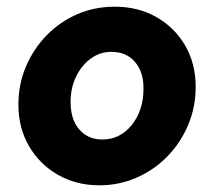

<svg xmlns="http://www.w3.org/2000/svg" viewBox="-20 -544 640 574"><path d="M277 10Q208 10 153 -21.5Q98 -53 66.5 -107.5Q35 -162 35 -231Q35 -292 57.5 -345Q80 -398 119.5 -438.5Q159 -479 211 -501.5Q263 -524 323 -524Q393 -524 447.5 -493Q502 -462 533.5 -408Q565 -354 565 -284Q565 -224 542.5 -170.5Q520 -117 480.5 -76.5Q441 -36 388.5 -13Q336 10 277 10ZM286 -127Q339 -127 374 -170.5Q409 -214 409 -280Q409 -330 383 -359.5Q357 -389 313 -389Q279 -389 251.5 -369Q224 -349 207.5 -315Q191 -281 191 -239Q191 -187 217 -157Q243 -127 286 -127Z"/></svg>

Font: Red Hat Mono
Style: Bold Italic
Weight: 700
Italic angle: -12°
Monospace: yes
Designer: Pentagram, MCKL
Foundry: Pentagram, MCKL
Version: Version 1.023; ttfautohint (v1.8.3)